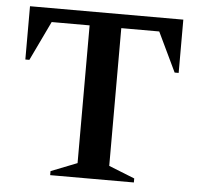

<svg xmlns="http://www.w3.org/2000/svg" viewBox="-49 -710 788 761"><g transform="rotate(5 345.0 -330.0)"><path d="M178 0V-16L282 -57V-605H131L56 -448H40V-660H650V-448H634L559 -605H408V-57L511 -16V0Z"/></g></svg>

Font: Spectral SC SemiBold
Style: Regular
Weight: 600
Designer: Jean-Baptiste Levee
Foundry: Production Type
Version: Version 2.001